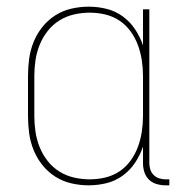

<svg xmlns="http://www.w3.org/2000/svg" viewBox="-20 -548 540 576"><path d="M246 8Q220 8 194 2Q168 -4 146 -18Q124 -32 107.5 -52.5Q91 -73 81 -97.5Q71 -122 67.5 -148Q64 -174 64 -200V-320Q64 -346 67.5 -372Q71 -398 81 -422.5Q91 -447 107.5 -467.5Q124 -488 146 -502Q168 -516 194 -522Q220 -528 246 -528Q273 -528 299.5 -521.5Q326 -515 348 -499Q370 -483 385 -460.5Q400 -438 409 -412V-520H428V-58Q428 -49 431 -39.5Q434 -30 441 -23Q448 -16 457.5 -13Q467 -10 476 -10H488V8H476Q463 8 449.5 4Q436 0 426.5 -9.5Q417 -19 413 -32Q409 -45 409 -58V-108Q400 -82 385 -59.5Q370 -37 348 -21Q326 -5 299.5 1.5Q273 8 246 8ZM249 -10Q273 -10 296 -15.5Q319 -21 338.5 -34Q358 -47 372 -66.5Q386 -86 394 -108Q402 -130 405.5 -153.5Q409 -177 409 -200V-320Q409 -343 405.5 -366.5Q402 -390 394 -412Q386 -434 372 -453.5Q358 -473 338.5 -486Q319 -499 296 -504.5Q273 -510 249 -510Q225 -510 201.5 -504.5Q178 -499 158 -486.5Q138 -474 123 -455Q108 -436 99 -413.5Q90 -391 86.5 -367.5Q83 -344 83 -320V-200Q83 -176 86.5 -152.5Q90 -129 99 -106.5Q108 -84 123 -65Q138 -46 158 -33.5Q178 -21 201.5 -15.5Q225 -10 249 -10Z"/></svg>

Font: Iosevka SS18 Thin
Style: Regular
Weight: 100
Monospace: yes
Designer: Belleve Invis
Foundry: Belleve Invis
Version: Version 25.1.1; ttfautohint (v1.8.4)